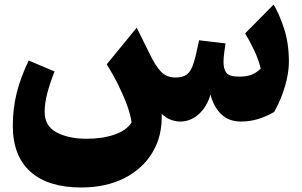

<svg xmlns="http://www.w3.org/2000/svg" viewBox="-20 -517 1309 833"><path d="M1025.4 10.3Q973.1 10.3 940.2 -21.2Q907.2 -52.7 893.1 -106.9Q877.9 -53.7 842.3 -21.7Q806.6 10.3 761.7 10.3Q742.2 10.3 721.4 2.7Q700.7 -4.9 681.6 -22.9Q684.6 73.2 641.1 145Q597.7 216.8 518.1 256.6Q438.5 296.4 332.5 296.4Q188.5 296.4 112.1 228Q35.6 159.7 35.6 28.3Q35.6 -45.4 52.2 -112.8Q68.8 -180.2 104.5 -254.4L216.8 -207Q196.3 -155.3 185.1 -112.5Q173.8 -69.8 173.8 -30.8Q173.8 29.8 225.6 57.4Q277.3 85 356.4 85Q425.3 85 477.5 66.7Q529.8 48.3 550.8 14.2Q546.9 -17.6 531.5 -59.8Q516.1 -102.1 493.2 -148.4Q470.2 -194.8 442.9 -237.8L573.2 -397L630.4 -281.2Q653.8 -232.4 678 -206.5Q702.1 -180.7 742.2 -180.7Q774.4 -180.7 791.7 -194.6Q809.1 -208.5 820.1 -243.7Q831.1 -278.8 843.8 -342.3L958.5 -328.6Q956.1 -314.5 952.9 -289.3Q949.7 -264.2 949.7 -249.5Q949.7 -216.8 962.4 -200.7Q975.1 -184.6 1017.6 -184.6Q1048.8 -184.6 1069.6 -192.1Q1090.3 -199.7 1111.3 -219.2Q1101.6 -259.3 1082.5 -299.3Q1063.5 -339.4 1043.5 -372.1L1167 -497.1Q1190.9 -458.5 1212.2 -393.8Q1233.4 -329.1 1233.4 -249Q1233.4 -201.7 1216.8 -143.8Q1200.2 -85.9 1169.4 -31.2Q1135.3 -11.7 1100.1 -0.7Q1064.9 10.3 1025.4 10.3Z"/></svg>

Font: Pinar-DS3-FD ExtraBold
Style: Regular
Weight: 800
Designer: Amin Abedi
Version: Version 3.000